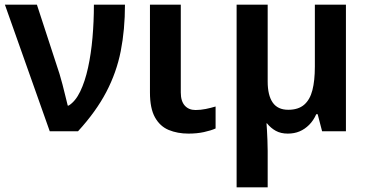

<svg xmlns="http://www.w3.org/2000/svg" viewBox="-20 -562 1570 822"><path d="M1 -542H138L235 -245Q241 -226 247.5 -200.5Q254 -175 260 -150.5Q266 -126 270 -110H274Q303 -128 323.5 -170.5Q344 -213 357 -272.5Q370 -332 376 -401Q382 -470 382 -542H515Q515 -435 497 -343.5Q479 -252 435 -168Q391 -84 314 0H193Z M754 -166Q754 -129 771 -110Q788 -91 817 -91Q839 -91 861 -95.5Q883 -100 903 -106V-12Q883 -3 853 3.5Q823 10 787 10Q740 10 702.5 -5.5Q665 -21 643.5 -59.5Q622 -98 622 -166V-542H754Z M1461 -542V0H1359L1340 -73H1334Q1322 -46 1303.5 -27.5Q1285 -9 1262.5 0.5Q1240 10 1212 10Q1182 10 1160.5 -2Q1139 -14 1123 -34H1121Q1122 -24 1123 -4Q1124 16 1125 39.5Q1126 63 1126 84V240H993V-542H1126V-213Q1126 -154 1147.5 -123Q1169 -92 1214 -92Q1257 -92 1282 -113.5Q1307 -135 1317.5 -176Q1328 -217 1328 -277V-542Z"/></svg>

Font: Noto Sans Display SemiBold
Style: Regular
Weight: 600
Designer: Monotype Design Team
Foundry: Monotype Imaging Inc.
Version: Version 2.003